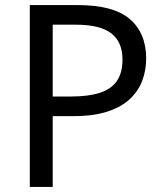

<svg xmlns="http://www.w3.org/2000/svg" viewBox="-20 -734 645 754"><path d="M286 -714Q426 -714 490 -659Q554 -604 554 -504Q554 -460 539.5 -419.5Q525 -379 492 -347Q459 -315 404 -296.5Q349 -278 269 -278H187V0H97V-714ZM278 -637H187V-355H259Q327 -355 372 -369.5Q417 -384 439 -416Q461 -448 461 -500Q461 -569 417 -603Q373 -637 278 -637Z"/></svg>

Font: ltelugu25
Style: Book
Weight: 400
Designer: Jelle Bosma - Monotype Design Team
Foundry: Monotype Imaging Inc.
Version: Version 2.003